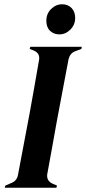

<svg xmlns="http://www.w3.org/2000/svg" viewBox="-20 -879 403 899"><path d="M2 0 5 -10 35 -23Q59 -33 64 -59L119 -350Q129 -406 141 -473Q153 -540 163 -599Q168 -629 139 -642L119 -650L122 -660H363L361 -650L332 -639Q308 -630 301 -602L246 -311Q236 -255 224 -188Q212 -121 201 -62Q198 -33 224 -20L247 -10L244 0ZM258 -718Q232 -718 214.5 -734.5Q197 -751 197 -782Q197 -815 219.5 -837Q242 -859 271 -859Q298 -859 315 -841.5Q332 -824 332 -795Q332 -763 309.5 -740.5Q287 -718 258 -718Z"/></svg>

Font: DM Serif Display
Style: Italic
Weight: 400
Italic angle: -12°
Designer: Colophon Foundry, Frank Grießhammer
Foundry: Colophon Foundry
Version: Version 5.100; ttfautohint (v1.8.2)